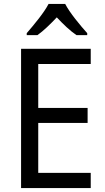

<svg xmlns="http://www.w3.org/2000/svg" viewBox="-20 -964 540 984"><path d="M314 -944H229C206 -899 154 -837 117 -794V-784H172C203 -806 237 -839 271 -875C305 -839 339 -806 372 -784H427V-794C391 -834 337 -899 314 -944ZM445 0V-78H176V-334H429V-411H176V-636H445V-714H88V0Z"/></svg>

Font: Noto Sans Devanagari UI SemiCondensed
Style: Regular
Weight: 400
Width: 4
Designer: Jelle Bosma - Monotype Design Team
Foundry: Monotype Imaging Inc.
Version: Version 2.004